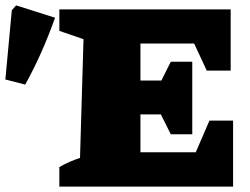

<svg xmlns="http://www.w3.org/2000/svg" viewBox="-26 -695 932 715"><path d="M754 -246H842V0H195V-73Q232 -94 272 -107L285 -549L195 -580V-660H833V-432H744L697 -533H497V-395H575L610 -465H690V-195H610L573 -269H497V-128H703ZM68 -380 -6 -399 18 -657 34 -675 179 -629Q156 -564 128.5 -502Q101 -440 68 -380Z"/></svg>

Font: Piazzolla Black
Style: Regular
Weight: 900
Designer: Juan Pablo del Peral
Foundry: Huerta Tipografica
Version: Version 1.330